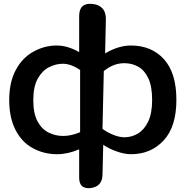

<svg xmlns="http://www.w3.org/2000/svg" viewBox="-20 -809 988 1021"><path d="M401 -15Q341 11 284 11Q212 11 153 -22Q96 -53 62 -119Q29 -184 29 -277Q29 -372 64 -437Q98 -501 157 -534Q216 -567 282 -567Q339 -567 401 -532V-724Q401 -796 473 -788Q544 -779 543 -707L539 -525Q610 -567 676 -567Q786 -567 852 -494Q918 -421 918 -278Q918 -136 851 -63Q783 11 677 11Q641 11 600 -4Q580 -11 562.5 -19.5Q545 -28 529 -39L525 121Q524 182 463 191Q401 198 401 136ZM642 -79Q680 -79 713.5 -99Q747 -119 768 -162.5Q789 -206 789 -278Q789 -349 769 -392Q749 -435 715.5 -454Q682 -473 641 -473Q583 -473 532 -431L525 -124Q550 -105 582.5 -92Q615 -79 642 -79ZM315 -86Q359 -86 406 -106V-437Q357 -470 314 -470Q277 -470 240.5 -451.5Q204 -433 180.5 -390.5Q157 -348 157 -276Q157 -206 179.5 -164Q202 -122 238.5 -104Q275 -86 315 -86Z"/></svg>

Font: MaokenZhuyuanTi
Style: Regular
Weight: 400
Designer: Fontworks Inc & LongZhuTi team: ZERO子、时光羊、荆南、频凡、刘鹏、Little White Dog、帆影Magmeta、奈白不弍、白日月球、ChaoTawei、雨三（排名不分先后）
Version: Version 1.000; 20230222